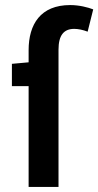

<svg xmlns="http://www.w3.org/2000/svg" viewBox="-20 -738 388 758"><path d="M93 0H211V-542C211 -599 232 -624 273 -624C289 -624 308 -620 326 -613L348 -701C327 -709 293 -718 257 -718C140 -718 93 -642 93 -540V-492L27 -486V-398H93Z"/></svg>

Font: Source Sans Pro Semibold
Style: Regular
Weight: 600
Designer: Paul D. Hunt
Foundry: Adobe Systems Incorporated
Version: Version 3.006;hotconv 1.0.111;makeotfexe 2.5.65597